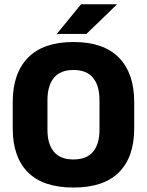

<svg xmlns="http://www.w3.org/2000/svg" viewBox="-20 -846 675 882"><path d="M317.5 15.5Q178 15.5 108.2 -54.5Q38.5 -124.5 38.5 -256V-377.5Q38.5 -509.5 108.8 -581.2Q179 -653 317.5 -653Q456 -653 526.2 -581.2Q596.5 -509.5 596.5 -377.5V-256Q596.5 -124.5 526.5 -54.5Q456.5 15.5 317.5 15.5ZM317.5 -113.5Q378 -113.5 407.5 -149Q437 -184.5 437 -248.5V-385.5Q437 -452.5 407.5 -488.5Q378 -524.5 317.5 -524.5Q257 -524.5 227.5 -488.5Q198 -452.5 198 -385.5V-248.5Q198 -184.5 227.5 -149Q257 -113.5 317.5 -113.5ZM352.5 -826.5H516.5V-825L377 -690H242V-691.5Z"/></svg>

Font: Anek Tamil
Style: Bold
Weight: 700
Designer: Aadarsh Rajan (Tamil), Yesha Goshar (Latin)
Foundry: Ek Type
Version: Version 1.003